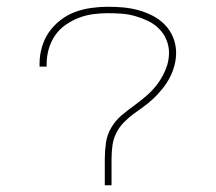

<svg xmlns="http://www.w3.org/2000/svg" viewBox="-20 -548 640 568"><path d="M290 0V-78Q290 -102 293.5 -126Q297 -150 309.5 -171Q322 -192 340.5 -207.5Q359 -223 378.5 -237Q398 -251 416 -267Q434 -283 448 -302.5Q462 -322 471 -345Q480 -368 480 -392Q480 -412 472 -431Q464 -450 449.5 -464Q435 -478 417 -486.5Q399 -495 379.5 -500.5Q360 -506 340 -507.5Q320 -509 299 -509Q277 -509 255 -506Q233 -503 212.5 -495Q192 -487 173.5 -474Q155 -461 142.5 -442.5Q130 -424 124 -402.5Q118 -381 118 -359Q118 -357 118 -355Q118 -353 118 -351H97Q97 -353 97 -355Q97 -357 97 -360Q97 -384 104 -408.5Q111 -433 125 -453Q139 -473 159 -488.5Q179 -504 202 -512.5Q225 -521 250 -524.5Q275 -528 299 -528Q322 -528 344.5 -526Q367 -524 389 -518Q411 -512 431.5 -501.5Q452 -491 468 -474.5Q484 -458 492.5 -436.5Q501 -415 501 -392Q501 -373 496 -354Q491 -335 482 -318Q473 -301 461 -286Q449 -271 435 -257.5Q421 -244 405.5 -233Q390 -222 374.5 -210.5Q359 -199 345.5 -185Q332 -171 323.5 -153.5Q315 -136 312.5 -116.5Q310 -97 310 -78V0Z"/></svg>

Font: Zed Sans Thin Extended
Style: Regular
Weight: 100
Width: 7
Designer: Belleve Invis
Foundry: Belleve Invis
Version: Version 1.0.0; ttfautohint (v1.8.4)